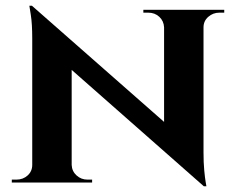

<svg xmlns="http://www.w3.org/2000/svg" viewBox="-20 -634 819 667"><path d="M91 -614 678 -98 688 13 102 -503ZM95 -61V0H21V-10Q21 -10 29 -10Q37 -10 37 -10Q60 -10 76 -24.5Q92 -39 92 -61ZM229 -61Q230 -39 246 -24.5Q262 -10 284 -10Q284 -10 292 -10Q300 -10 300 -10V0H227V-61ZM91 -614 229 -464V0H92V-500Q92 -551 87 -582.5Q82 -614 82 -614ZM687 -600V-104Q687 -69 689.5 -42.5Q692 -16 694.5 -1.5Q697 13 697 13H688L550 -146V-600ZM684 -539V-600H759V-590Q759 -590 750.5 -590Q742 -590 742 -590Q720 -590 703.5 -575.5Q687 -561 687 -539ZM550 -539Q549 -561 533.5 -575.5Q518 -590 495 -590Q495 -590 486.5 -590Q478 -590 478 -590V-600H552V-539Z"/></svg>

Font: Cinzel
Style: Bold
Weight: 700
Designer: Natanael Gama
Version: Version 2.000